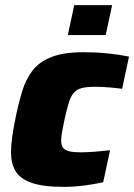

<svg xmlns="http://www.w3.org/2000/svg" viewBox="-20 -722 524 750"><path d="M230 8Q148 8 103 -8Q58 -24 40.5 -54Q23 -84 23 -126Q23 -151 27.5 -185.5Q32 -220 40 -258Q52 -317 66.5 -365Q81 -413 107.5 -447Q134 -481 181.5 -499.5Q229 -518 306 -518Q355 -518 399.5 -513.5Q444 -509 484 -501L457 -375Q438 -378 407.5 -380.5Q377 -383 350 -383Q319 -383 299.5 -378Q280 -373 268.5 -360Q257 -347 249 -321.5Q241 -296 232 -255Q226 -227 222.5 -207Q219 -187 219 -173Q219 -154 226.5 -144.5Q234 -135 250.5 -131Q267 -127 295 -127Q319 -127 351.5 -129.5Q384 -132 410 -135L383 -10Q346 -2 306.5 3Q267 8 230 8ZM245 -585 270 -702H418L393 -585Z"/></svg>

Font: Saira Thin ExtraBold
Style: Italic
Weight: 800
Italic angle: -12°
Version: Version 1.101